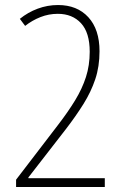

<svg xmlns="http://www.w3.org/2000/svg" viewBox="-20 -744 492 764"><path d="M397 0H44V-29L211 -247Q251 -299 279 -345Q307 -391 322 -437.5Q337 -484 337 -538Q337 -614 302.5 -651.5Q268 -689 210 -689Q174 -689 141 -676Q108 -663 80 -641L59 -669Q91 -695 130 -709.5Q169 -724 211 -724Q287 -724 331.5 -675.5Q376 -627 376 -540Q376 -479 359 -428.5Q342 -378 312 -330Q282 -282 242 -230L93 -38V-35H397Z"/></svg>

Font: Noto Sans Lao Looped Condensed ExtraLight
Style: Regular
Weight: 200
Width: 3
Designer: Mark Frömberg, Ben Mitchell
Foundry: The Fontpad Ltd
Version: Version 1.002; ttfautohint (v1.8.4.7-5d5b)